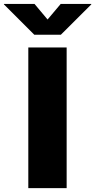

<svg xmlns="http://www.w3.org/2000/svg" viewBox="-101 -973 492 993"><path d="M243.7 -727.5V0H45.4V-727.5ZM77.6 -952.6 145 -872.1 212.9 -952.6H371.1V-950.2L213.9 -793.5H76.2L-80.6 -950.2V-952.6Z"/></svg>

Font: Inter 17pt Black
Style: Regular
Weight: 900
Version: Version 4.001;git-66647c0bb